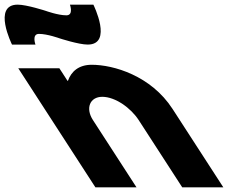

<svg xmlns="http://www.w3.org/2000/svg" viewBox="-351 -807 1032 827"><path d="M-94.8 -642C-94.8 -642 -12.3 -615 26.7 -615C136.7 -615 51.2 -787 51.2 -787H-49.8C-49.8 -787 -33 -741 -65 -741C-101 -741 -153.3 -760 -153.3 -760C-153.3 -760 -235.8 -787 -274.8 -787C-384.8 -787 -299.3 -615 -299.3 -615H-198.3C-198.3 -615 -215.1 -661 -183.1 -661C-147.1 -661 -94.8 -642 -94.8 -642ZM237 0H60L-272.3 -513H-95.3L-60.3 -459H-58.3C-44.2 -499 -12 -528 44 -528C138 -528 299.4 -481 392.1 -338L611 0H434L246.2 -290C213.1 -341 146.4 -390 89.4 -390C36.4 -390 16.1 -341 49.2 -290Z"/></svg>

Font: Hussar
Style: BdOpOblSeven
Weight: 700
Foundry: Cannot Into Space Fonts
Version: Version 2.00